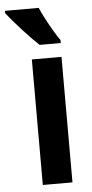

<svg xmlns="http://www.w3.org/2000/svg" viewBox="-92 -799 397 832"><g transform="rotate(-5 106.0 -383.0)"><path d="M189 0H60V-546H189ZM109 -766Q118 -745 133 -716.5Q148 -688 164 -661Q180 -634 191 -619V-606H99Q86 -618 67 -637.5Q48 -657 27.5 -679.5Q7 -702 -10.5 -722.5Q-28 -743 -38 -756V-766Z"/></g></svg>

Font: Noto Sans Gujarati UI ExtraCondensed
Style: Bold
Weight: 700
Width: 2
Designer: Jelle Bosma - Monotype Design Team, Universal Thirst
Foundry: Monotype Imaging Inc.
Version: Version 2.106; ttfautohint (v1.8.4.7-5d5b)